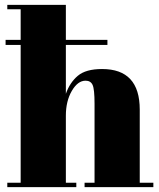

<svg xmlns="http://www.w3.org/2000/svg" viewBox="-20 -770 656 790"><path d="M10 -750H251V-606H422V-585H251V-384Q267 -430 300 -458Q333 -486 400 -486Q555 -486 555 -319V-18H611V0H328V-18H369V-343Q369 -403 361 -420.5Q353 -438 332 -438Q300 -438 275.5 -396Q251 -354 251 -294V-18H294V0H10V-18H65V-585H3V-606H65V-732H10Z"/></svg>

Font: Abril Fatface
Style: Regular
Weight: 400
Designer: Veronika Burian, Jos Scaglione
Foundry: TypeTogether
Version: Version 1.001